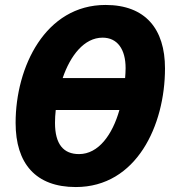

<svg xmlns="http://www.w3.org/2000/svg" viewBox="-20 -745 712 775"><path d="M286 10C531 10 646 -239 646 -469C646 -628 567 -725 406 -725C163 -725 43 -475 43 -249C43 -85 124 10 286 10ZM485 -430H233C264 -521 320 -593 394 -593C454 -593 487 -546 487 -470C487 -457 486 -443 485 -430ZM299 -123C237 -123 202 -162 202 -249C202 -265 203 -283 205 -301H462C434 -202 378 -123 299 -123Z"/></svg>

Font: Noto Sans SemiCondensed ExtraBold
Style: Italic
Weight: 800
Width: 4
Italic angle: -12°
Designer: Monotype Design Team
Foundry: Monotype Imaging Inc.
Version: Version 2.013